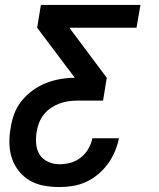

<svg xmlns="http://www.w3.org/2000/svg" viewBox="-20 -540 640 775"><path d="M220 215Q188 215 157.5 209.5Q127 204 101.5 189.5Q76 175 57 151.5Q38 128 28.5 100Q19 72 18 40.5Q17 9 23 -23Q27 -52 37.5 -80.5Q48 -109 67.5 -133Q87 -157 112.5 -175.5Q138 -194 166.5 -205Q195 -216 224 -221Q253 -226 282 -226L130 -428L145 -520H547L531 -428H260L411 -226L396 -134H294Q276 -134 257.5 -131.5Q239 -129 221 -122.5Q203 -116 186.5 -105Q170 -94 157.5 -78.5Q145 -63 138 -45Q131 -27 128 -9Q124 16 126 40.5Q128 65 140 84Q152 103 174 113Q196 123 220 123Q242 123 264.5 117Q287 111 306 96Q325 81 337 60Q349 39 353 18H460Q455 44 444 70.5Q433 97 416 120.5Q399 144 376.5 163Q354 182 328 194Q302 206 274.5 210.5Q247 215 220 215Z"/></svg>

Font: Iosevka SS04 SmBd Ex Obl
Style: Regular
Weight: 600
Width: 7
Italic angle: -9°
Monospace: yes
Designer: Belleve Invis
Foundry: Belleve Invis
Version: Version 19.0.0; ttfautohint (v1.8.4)